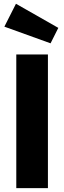

<svg xmlns="http://www.w3.org/2000/svg" viewBox="-20 -976 333 996"><path d="M64.5 -693.4H228.6V0H64.5ZM2.7 -837.7 62.8 -956.5 282.5 -831.4 242.3 -751.3Z"/></svg>

Font: Fira Sans Variable
Style: Regular
Weight: 400
Designer: Carrois Corporate & Edenspiekermann AG
Foundry: Carrois Corporate GbR & Edenspiekermann AG
Version: Version 4.202